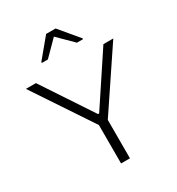

<svg xmlns="http://www.w3.org/2000/svg" viewBox="-213 -1048 1083 1178"><g transform="rotate(-30 328.5 -459.0)"><path d="M296 0V-272L19 -688H90L325 -333H333L568 -688H638L359 -272V0ZM183 -777V-783L295 -918H362L475 -783V-777H432L328 -880L226 -777Z"/></g></svg>

Font: Saira SemiExpanded Light
Style: Regular
Weight: 300
Width: 6
Designer: Hector Gatti with collaboration of the Omnibus-Type team
Foundry: Omnibus-Type
Version: Version 1.101